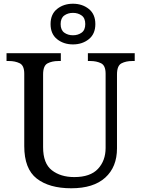

<svg xmlns="http://www.w3.org/2000/svg" viewBox="-20 -999 757 1029"><path d="M362 10Q244 10 177 -42Q110 -94 110 -216V-604Q110 -648 85.5 -660Q61 -672 28 -672H15V-714H306V-672H293Q259 -672 235 -659.5Q211 -647 211 -600V-210Q211 -123 258 -86.5Q305 -50 378 -50Q464 -50 505 -94Q546 -138 546 -206V-604Q546 -648 521.5 -660Q497 -672 464 -672H451V-714H702V-672H689Q655 -672 631 -659.5Q607 -647 607 -600V-204Q607 -104 544 -47Q481 10 362 10ZM371 -761Q321 -761 286 -789Q251 -817 251 -870Q251 -923 286 -951Q321 -979 371 -979Q421 -979 456 -951Q491 -923 491 -870Q491 -817 456 -789Q421 -761 371 -761ZM371 -810Q398 -810 417.5 -824Q437 -838 437 -870Q437 -902 417.5 -916Q398 -930 371 -930Q344 -930 324.5 -916Q305 -902 305 -870Q305 -838 324.5 -824Q344 -810 371 -810Z"/></svg>

Font: Noto Serif Khitan Small Script
Style: Regular
Weight: 400
Designer: LIU Zhao, ZHANG Congyu, Kushim JIANG
Foundry: Guyu Beijing Co. Ltd.
Version: Version 1.000; ttfautohint (v1.8.4.7-5d5b)